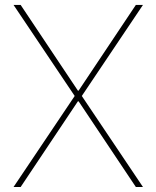

<svg xmlns="http://www.w3.org/2000/svg" viewBox="-20 -747 625 767"><path d="M551.1 0H522.7L294 -342.3H291.2L62.5 0H34.1L278.4 -363.6L34.1 -727.3H62.5L291.2 -384.9H294L522.7 -727.3H551.1L306.8 -363.6Z"/></svg>

Font: Linik Sans Thin
Style: Regular
Weight: 100
Designer: Fonts by Rasmus Andersson / Changes by Cristiano Sobral with parts from Marc Monis
Foundry: rsms
Version: Version 3.020; ttfautohint (v1.6)